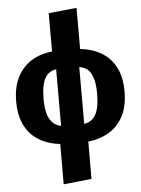

<svg xmlns="http://www.w3.org/2000/svg" viewBox="-63 -807 789 1077"><g transform="rotate(-5 331.5 -268.0)"><path d="M385.7 -426.5V-527.7Q437.5 -526.1 482.7 -510.4Q528 -494.7 562.8 -463.5Q597.7 -432.3 617.2 -383.8Q636.8 -335.2 636.8 -268.1Q636.8 -177.9 602.6 -120Q568.5 -62.1 511.5 -34Q454.6 -5.9 386.1 -3.6L384.7 -105.1Q433.9 -107.5 458.2 -146.4Q482.4 -185.2 482.4 -268.1Q482.4 -324.6 470.9 -359Q459.5 -393.3 438 -409.3Q416.5 -425.2 385.7 -426.5ZM275.4 -527.7 277.4 -426Q228.8 -423.8 204.7 -386.4Q180.5 -349 180.5 -263.6Q180.5 -183.7 206.1 -145.6Q231.7 -107.5 277.4 -104.9L275.8 -3.6Q225 -5.6 179.8 -21.3Q134.5 -37 99.8 -68Q65.2 -99 45.6 -147.8Q26.1 -196.5 26.1 -263.6Q26.1 -331.6 45.9 -380.5Q65.7 -429.5 100.1 -461.7Q134.5 -494 179.6 -510.2Q224.6 -526.5 275.4 -527.7ZM251.2 -741.7 409.2 -758V-508L395.6 -442.3V-88.1L409.8 -20.9L409.2 205.1L251.2 221.7L251.8 -20.9L265.4 -88.1V-442.3L251.2 -508Z"/></g></svg>

Font: Fira Sans Variable
Style: Regular
Weight: 400
Designer: Carrois Corporate & Edenspiekermann AG
Foundry: Carrois Corporate GbR & Edenspiekermann AG
Version: Version 4.202